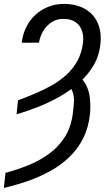

<svg xmlns="http://www.w3.org/2000/svg" viewBox="-24 -741 552 975"><path d="M60.1 -160.6 67.4 -231.4Q110.4 -247.6 154.5 -266.1Q198.7 -284.7 239.5 -307.9Q280.3 -331.1 313.7 -361.6Q347.2 -392.1 369.1 -432.1Q391.1 -472.2 397.5 -523.9Q401.4 -557.6 392.1 -585Q382.8 -612.3 360.1 -628.4Q337.4 -644.5 301.3 -645Q266.1 -646 239.5 -629.2Q212.9 -612.3 196 -584.5Q179.2 -556.6 173.8 -524.4L86.4 -523.9Q91.3 -566.9 109.4 -603.5Q127.4 -640.1 157 -666.7Q186.5 -693.4 224.4 -707.8Q262.2 -722.2 306.6 -721.2Q351.6 -720.2 386.7 -705.8Q421.9 -691.4 445.6 -665.5Q469.2 -639.6 480 -603.3Q490.7 -566.9 486.3 -521.5Q481 -460.4 451.9 -410.4Q422.9 -360.4 377.7 -320.6Q332.5 -280.8 278.6 -250.2Q224.6 -219.7 168 -197.5Q111.3 -175.3 60.1 -160.6ZM313 -311.5 356.9 -362.8Q394.5 -344.7 411.9 -311.8Q429.2 -278.8 432.9 -239.7Q436.5 -200.7 433.1 -163.1Q425.8 -92.8 398.2 -38.3Q370.6 16.1 327.6 57.1Q284.7 98.1 230.7 127.9Q176.8 157.7 116.7 178.5Q56.6 199.2 -4.4 213.4L3.9 136.7Q64.5 120.6 121.8 97.2Q179.2 73.7 226.3 39.1Q273.4 4.4 305.2 -45.2Q336.9 -94.7 345.7 -164.1Q349.1 -189 351.3 -217.8Q353.5 -246.6 345.9 -271.7Q338.4 -296.9 313 -311.5Z"/></svg>

Font: Roboto Condensed
Style: Italic
Weight: 400
Italic angle: -12°
Designer: Christian Robertson
Foundry: Google
Version: Version 3.0